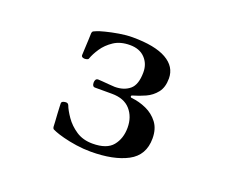

<svg xmlns="http://www.w3.org/2000/svg" viewBox="-85 -601 905 750"><g transform="rotate(20 367.5 -226.0)"><path d="M349 12Q319 12 288.5 7.5Q258 3 233.5 -3.5Q209 -10 197 -15Q190 -18 185.5 -20Q181 -22 180 -30Q180 -36 179 -50.5Q178 -65 177 -81.5Q176 -98 175.5 -111Q175 -124 175 -126Q175 -134 189 -136Q201 -138 205 -129Q212 -110 230 -84Q248 -58 276.5 -39Q305 -20 345 -20Q404 -20 428.5 -50Q453 -80 453 -125Q453 -170 427 -199.5Q401 -229 350 -229H280Q268 -229 268 -246Q268 -253 271 -258Q274 -263 281 -263Q283 -263 297.5 -262Q312 -261 328.5 -259.5Q345 -258 351 -258Q389 -258 413 -278Q437 -298 437 -350Q437 -385 414.5 -408.5Q392 -432 352 -432Q312 -432 285 -414Q258 -396 242 -372Q226 -348 219 -328Q218 -324 212.5 -322.5Q207 -321 202 -321Q189 -322 189 -331Q189 -334 190 -353.5Q191 -373 192 -394.5Q193 -416 193 -423Q194 -431 198.5 -433Q203 -435 210 -438Q219 -442 242.5 -448Q266 -454 295.5 -459Q325 -464 351 -464Q444 -464 491.5 -437Q539 -410 539 -361Q539 -324 521.5 -302Q504 -280 478.5 -268.5Q453 -257 428 -250Q423 -249 423 -245Q423 -241 428 -240Q460 -237 490 -223.5Q520 -210 539.5 -184.5Q559 -159 559 -119Q559 -49 501.5 -18.5Q444 12 349 12Z"/></g></svg>

Font: Zen Old Mincho SemiBold
Style: Regular
Weight: 600
Version: Version 1.500